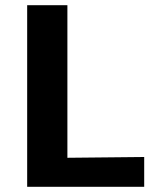

<svg xmlns="http://www.w3.org/2000/svg" viewBox="-20 -715 620 735"><path d="M84 0V-695H238V-111L532 -114V0Z"/></svg>

Font: Coval
Style: Heavy
Weight: 900
Foundry: Context Ltd
Version: Version 001.000